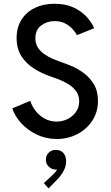

<svg xmlns="http://www.w3.org/2000/svg" viewBox="-20 -748 601 1044"><path d="M289.1 7.8Q230.5 7.8 180.7 -15.9Q130.9 -39.6 95.9 -77.6Q61 -115.7 46.9 -158.7L144.5 -199.7Q153.8 -170.4 173.8 -144.8Q193.8 -119.1 222.9 -103Q252 -86.9 287.6 -86.9Q320.3 -86.9 348.1 -101.1Q376 -115.2 393.3 -139.9Q410.6 -164.6 410.6 -196.8Q410.6 -229.5 393.3 -252.7Q376 -275.9 350.1 -291.5Q324.2 -307.1 298.1 -316.7Q272 -326.2 254.4 -332.5Q206.1 -349.1 164.1 -375.7Q122.1 -402.3 96.2 -442.9Q70.3 -483.4 70.3 -541.5Q70.3 -598.1 96.2 -639.9Q122.1 -681.6 168.7 -704.6Q215.3 -727.5 276.4 -727.5Q333.5 -727.5 376 -709Q418.5 -690.4 447.5 -660.2Q476.6 -629.9 492.2 -594.7L398.4 -557.1Q390.1 -572.8 374 -590.6Q357.9 -608.4 333.5 -620.8Q309.1 -633.3 277.3 -633.3Q236.3 -633.3 204.3 -609.9Q172.4 -586.4 172.4 -540Q172.4 -510.3 186.3 -489Q200.2 -467.8 221.9 -452.9Q243.7 -438 267.3 -428Q291 -418 310.5 -411.1Q333 -403.8 366.7 -389.9Q400.4 -376 433.6 -352.1Q466.8 -328.1 489.7 -291Q512.7 -253.9 512.7 -199.7Q512.7 -138.7 481.9 -91.8Q451.2 -44.9 400.1 -18.6Q349.1 7.8 289.1 7.8ZM244.1 276.4 218.3 247.6 259.8 209.5Q269.5 200.7 278.6 190.4Q287.6 180.2 293.2 169.7Q298.8 159.2 297.9 148.9L314.5 147.5Q312.5 158.2 305.2 166.3Q297.9 174.3 283.2 174.3Q263.7 174.3 246.6 159.4Q229.5 144.5 229.5 120.6Q229.5 96.2 245.8 81.3Q262.2 66.4 283.2 67.4Q307.6 66.4 323.5 82.8Q339.4 99.1 339.4 128.9Q339.4 152.8 329.8 173.1Q320.3 193.4 308.3 208.7Q296.4 224.1 287.6 231.9Z"/></svg>

Font: Reddit Sans Medium
Style: Regular
Weight: 500
Designer: Stephen Hutchings
Foundry: Reddit
Version: Version 1.014